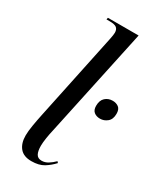

<svg xmlns="http://www.w3.org/2000/svg" viewBox="-195 -830 766 910"><g transform="rotate(30 188.5 -375.0)"><path d="M139 10Q96 10 75.5 -15Q55 -40 55 -82Q55 -105 60.5 -138Q66 -171 73 -204L173 -680Q178 -704 178 -715Q178 -733 167.5 -741.5Q157 -750 129 -750H112L114 -760H282L156 -170Q150 -145 146 -119Q142 -93 142 -76Q142 -47 150.5 -31.5Q159 -16 180 -16Q198 -16 214.5 -26Q231 -36 247 -52L253 -45Q232 -22 206 -6Q180 10 139 10ZM320 -327Q300 -327 287 -337.5Q274 -348 274 -371Q274 -401 290.5 -416Q307 -431 331 -431Q350 -431 363.5 -421Q377 -411 377 -386Q377 -356 359.5 -341.5Q342 -327 320 -327Z"/></g></svg>

Font: Noto Serif Display Condensed
Style: Italic
Weight: 400
Width: 3
Italic angle: -12°
Designer: Monotype Design Team
Foundry: Monotype Imaging Inc.
Version: Version 2.009